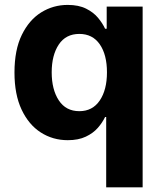

<svg xmlns="http://www.w3.org/2000/svg" viewBox="-20 -573 672 797"><path d="M572.1 204.5V-545.5H422.9V-453.8H416.2Q405.9 -476.2 387.1 -498.9Q368.3 -521.7 337.4 -537.1Q306.5 -552.6 261 -552.6Q201 -552.6 150.9 -521.5Q100.9 -490.4 70.5 -428.1Q40.1 -365.8 40.1 -272Q40.1 -180.8 69.6 -118.1Q99.1 -55.4 149.1 -23.3Q199.2 8.9 261.4 8.9Q305.4 8.9 336.1 -5.7Q366.8 -20.2 386.2 -42.4Q405.5 -64.6 416.2 -87.4H420.8V204.5ZM424 -272.7Q424 -199.9 394 -155.7Q364 -111.5 309.3 -111.5Q253.6 -111.5 224.1 -156.4Q194.6 -201.3 194.6 -272.7Q194.6 -343.8 223.9 -388Q253.2 -432.2 309.3 -432.2Q364.3 -432.2 394.2 -389Q424 -345.9 424 -272.7Z"/></svg>

Font: Inter UI
Style: Bold
Weight: 700
Designer: Rasmus Andersson
Foundry: rsms
Version: 3.2;8d6f07862